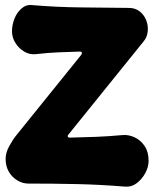

<svg xmlns="http://www.w3.org/2000/svg" viewBox="-20 -709 609 752"><path d="M27 -586Q27 -611 36.5 -635.5Q46 -660 64.5 -676Q83 -692 106 -689Q201 -681 296 -680Q391 -679 485 -678Q510 -678 527.5 -664Q545 -650 553 -629Q561 -608 558.5 -585Q556 -562 541 -545L248 -182Q244 -178 245.5 -174Q247 -170 253 -170Q305 -171 355.5 -173Q406 -175 460 -180Q484 -182 507.5 -171Q531 -160 546.5 -137Q562 -114 562 -79Q562 -55 549 -31Q536 -7 515.5 8.5Q495 24 470 22Q373 14 281 12Q189 10 91 10Q68 10 47 -3Q26 -16 14 -37.5Q2 -59 2 -86Q2 -110 15 -134.5Q28 -159 43 -178L298 -494Q302 -499 300.5 -503Q299 -507 292 -507Q250 -506 207.5 -504Q165 -502 121 -497Q97 -494 75.5 -506.5Q54 -519 40.5 -540.5Q27 -562 27 -586Z"/></svg>

Font: Winky Sans ExtraBold
Style: Regular
Weight: 800
Designer: Simon Atzbach
Foundry: typofactur
Version: Version 1.205